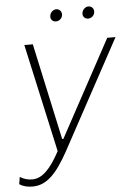

<svg xmlns="http://www.w3.org/2000/svg" viewBox="-77 -730 667 969"><g transform="rotate(-5 256.5 -245.5)"><path d="M49 195C120 195 171 142 231 33L531 -520H489L224 -31H218L112 -520H69L190 28C142 117 100 159 50 159C27 159 7 153 -12 141L-18 177C0 190 24 195 49 195ZM239 -625C256 -625 272 -639 272 -658C272 -673 261 -686 245 -686C228 -686 212 -670 212 -651C212 -636 222 -625 239 -625ZM402 -625C419 -625 435 -639 435 -658C435 -673 425 -686 408 -686C391 -686 375 -670 375 -651C375 -636 386 -625 402 -625Z"/></g></svg>

Font: Fixel Text 20240404 ExtraLight
Style: Italic
Weight: 200
Width: 4
Italic angle: -10°
Designer: AlfaBravo + MacPaw
Foundry: Kyrylo Tkachov, Marchela Mozhyna, Serhii Makarenko, Maria Weinstein, Zakhar Kryvoshyya
Version: Version 1.211;Glyphs 3.2 (3225)